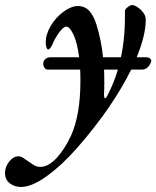

<svg xmlns="http://www.w3.org/2000/svg" viewBox="-121 -455 622 764"><path d="M481 -212 480 -208Q468 -178 443 -178H401Q326 -27 189 130Q128 200 67 244.5Q6 289 -37 289Q-63 289 -82 274.5Q-101 260 -101 233Q-101 209 -84.5 188Q-68 167 -48 167Q-39 167 -30 172.5Q-21 178 -7 188Q8 199 17.5 204Q27 209 40 209Q71 209 103.5 174.5Q136 140 162 84Q199 1 199 -133Q199 -164 198 -178H70Q61 -178 56 -185.5Q51 -193 51 -202Q51 -212 59 -219.5Q67 -227 78 -227H194Q186 -287 171 -318Q156 -349 143 -349Q131 -349 114.5 -326Q98 -303 89 -282Q87 -275 81 -266.5Q75 -258 70 -258Q67 -258 64 -266Q61 -274 61 -286Q61 -319 81.5 -353Q102 -387 132.5 -409Q163 -431 189 -431Q216 -431 233.5 -412.5Q251 -394 263 -357Q283 -290 289 -227H360Q378 -306 376 -411Q376 -418 387 -426.5Q398 -435 405 -435Q413 -435 426 -426.5Q439 -418 449 -405Q459 -392 459 -377Q459 -315 423 -227H462Q470 -227 475.5 -222.5Q481 -218 481 -212ZM348 -178H293Q294 -161 294 -125Q294 -96 293 -81V-77Q293 -64 297 -64Q302 -64 308 -78Q334 -129 348 -178Z"/></svg>

Font: EB Garamond SemiBold
Style: Italic
Weight: 600
Italic angle: -17.2°
Designer: Georg Duffner and Octavio Pardo
Foundry: Georg Duffner
Version: Version 1.000